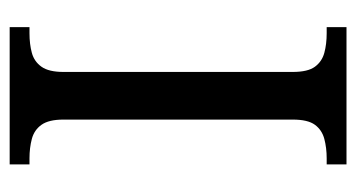

<svg xmlns="http://www.w3.org/2000/svg" viewBox="-194 -560 754 407"><g transform="rotate(90 183.5 -357.0)"><path d="M38 0V-42H51Q74 -42 92.5 -47Q111 -52 122 -67.5Q133 -83 133 -114V-600Q133 -632 122 -647Q111 -662 92.5 -667Q74 -672 51 -672H38V-714H329V-672H316Q294 -672 275 -667Q256 -662 245 -647Q234 -632 234 -600V-114Q234 -83 245 -67.5Q256 -52 275 -47Q294 -42 316 -42H329V0Z"/></g></svg>

Font: Noto Serif Myanmar
Style: Regular
Weight: 400
Designer: Ben Mitchell and the Monotype Design Team
Foundry: Monotype Imaging Inc.
Version: Version 2.106